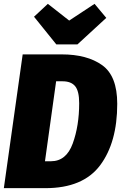

<svg xmlns="http://www.w3.org/2000/svg" viewBox="-21 -979 633 999"><path d="M589 -439Q589 -238 500 -119Q411 0 215 0H-1L97 -696H300Q432 -696 510.5 -640Q589 -584 589 -439ZM271 -556 213 -140H244Q324 -140 357.5 -232.5Q391 -325 391 -442Q391 -505 370 -530.5Q349 -556 305 -556ZM471 -959 532 -886 382 -748H272L156 -892L228 -959L339 -872Z"/></svg>

Font: Fira Sans Condensed Black
Style: Italic
Weight: 900
Width: 3
Italic angle: -8°
Designer: Carrois Corporate & Edenspiekermann AG
Foundry: Carrois Corporate GbR & Edenspiekermann AG
Version: Version 4.203